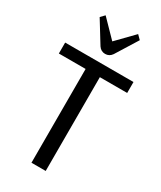

<svg xmlns="http://www.w3.org/2000/svg" viewBox="-243 -1074 971 1156"><g transform="rotate(30 242.5 -496.0)"><path d="M1 0ZM476 -652H286V0H187V-652H1V-728H476ZM130 -992 243 -876 356 -992 383 -965 289 -814Q272 -789 243 -789Q214 -789 197 -814L104 -965Z"/></g></svg>

Font: Myanmar Chatu
Style: Regular
Weight: 400
Designer: Danh Hong
Foundry: Google Inc.
Version: Version 2.00 November 20, 2015